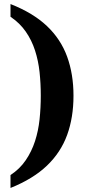

<svg xmlns="http://www.w3.org/2000/svg" viewBox="-20 -792 441 951"><path d="M32 75Q78 45 107.5 1.5Q137 -42 153.5 -93Q170 -144 176 -201Q182 -258 182 -318Q182 -378 176 -434.5Q170 -491 153.5 -542Q137 -593 107.5 -635.5Q78 -678 32 -709V-772Q144 -728 212.5 -663Q281 -598 312.5 -511.5Q344 -425 344 -318Q344 -210 312.5 -123.5Q281 -37 212.5 28.5Q144 94 32 139Z"/></svg>

Font: Noto Serif Hebrew
Style: Bold
Weight: 700
Version: Version 2.003